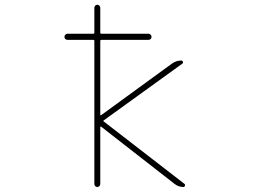

<svg xmlns="http://www.w3.org/2000/svg" viewBox="-20 -792 1040 790"><path d="M735.4 -22.5Q713.9 -22.5 697.3 -36.1L396.5 -270.5Q392.6 -272.5 392.6 -268.6V-35.2Q392.6 -30.3 389.2 -26.4Q385.7 -22.5 380.4 -22.5Q375 -22.5 371.6 -26.4Q368.2 -30.3 368.2 -35.2V-623Q368.2 -627.9 364.3 -627.9H257.8Q252.9 -627.9 249 -631.3Q245.1 -634.8 245.1 -640.1Q245.1 -645.5 249 -649.4Q252.9 -653.3 257.8 -653.3H364.3Q368.2 -653.3 368.2 -657.2V-759.8Q368.2 -764.6 371.6 -768.6Q375 -772.5 380.4 -772.5Q385.7 -772.5 389.2 -768.6Q392.6 -764.6 392.6 -759.8V-657.2Q392.6 -653.3 397.5 -653.3H590.8Q595.7 -653.3 599.6 -649.4Q603.5 -645.5 603.5 -640.1Q603.5 -634.8 599.6 -631.3Q595.7 -627.9 590.8 -627.9H397.5Q392.6 -627.9 392.6 -623V-320.3Q392.6 -316.4 396.5 -318.4L687.5 -530.3Q705.1 -543 726.6 -543Q730.5 -543 732.4 -538.1Q734.4 -533.2 730.5 -530.3L407.2 -296.9Q403.3 -293.9 407.2 -292L739.3 -35.2Q741.2 -34.2 741.2 -31.2Q741.2 -29.3 741.2 -28.3Q739.3 -22.5 735.4 -22.5Z"/></svg>

Font: Rounded-L Mgen+ 2m thin
Style: Regular
Weight: 100
Designer: [Source Han Sans]
Ryoko NISHIZUKA  (kana & ideographs); Paul D. Hunt (Latin, Greek & Cyrillic); Wenlong ZHANG  (bopomofo
Version: Version 1.059.20150602